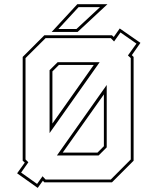

<svg xmlns="http://www.w3.org/2000/svg" viewBox="-20 -868 750 914"><path d="M159.5 26.5 61.5 -43 98 -94 88 -103V-597L191 -700H513L521.5 -692L550 -732.5L648.5 -664L607.5 -605.5L616 -597V-103L513 0H191L184 -7.5ZM156.5 7.5 182.5 -29 197 -13.5H507.5L602.5 -109V-591.5L589 -604L629.5 -660.5L553.5 -713.5L523 -670.5L507.5 -686.5H197L101.5 -591.5V-109L115 -95.5L80.5 -46.5ZM216 -234.5V-534L254.5 -572H454.5ZM229.5 -280 426.5 -559H260.5L229.5 -528ZM488 -166.5 449.5 -128H251L488 -463.5ZM278.5 -141.5H444L474.5 -172V-418.5ZM226 -716 348 -848H491.5L349.5 -716ZM258 -730H344L456 -834H354Z"/></svg>

Font: Tourney Expanded Thin
Style: Regular
Weight: 100
Width: 7
Designer: Tyler Finck
Foundry: Etcetera Type Co
Version: Version 1.010; ttfautohint (v1.8.3)